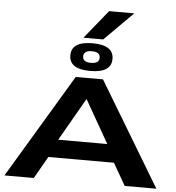

<svg xmlns="http://www.w3.org/2000/svg" viewBox="-71 -1233 1187 1298"><g transform="rotate(5 523.0 -584.0)"><path d="M8 0 430 -705H615L1039 0H824L738 -150H293L207 0ZM349 -272H682L516 -563ZM524 -754Q381 -754 381 -848Q381 -942 524 -942Q667 -942 667 -848Q667 -754 524 -754ZM524 -809Q580 -809 580 -848Q580 -888 524 -888Q468 -888 468 -848Q468 -809 524 -809ZM459 -974 616 -1168H787L593 -974Z"/></g></svg>

Font: Georama ExtraExtended SemiBold
Style: Regular
Weight: 600
Width: 8
Designer: Jean-Baptiste Levee
Foundry: Production Type
Version: Version 1.000